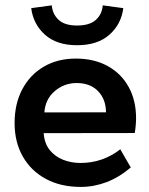

<svg xmlns="http://www.w3.org/2000/svg" viewBox="-20 -688 562 726"><path d="M474.5 -54.8Q430 -17 382.4 0.9Q334.8 18.8 285.8 18.8Q209 18.8 152.9 -11.8Q96.8 -42.2 66 -96.6Q35.2 -151 35.2 -222.5Q35.2 -296 64.5 -350.9Q93.8 -405.8 145.9 -436.1Q198 -466.5 266.8 -466.5Q336 -466.5 387.2 -438.2Q438.5 -410 466.5 -359.2Q494.5 -308.5 494.5 -241Q494.5 -229 493.2 -213.9Q492 -198.8 489.5 -185L145.2 -184.5Q148 -145.5 168.1 -120.6Q188.2 -95.8 218.8 -83.8Q249.2 -71.8 285 -71.8Q327.2 -71.8 365.4 -85.2Q403.5 -98.8 434.8 -123.5ZM380.8 -263.2Q380.5 -312.5 350.9 -343.2Q321.2 -374 270 -374Q222.2 -374 186.8 -343.2Q151.2 -312.5 147.8 -263ZM271.2 -517Q194.2 -517 150 -556.8Q105.8 -596.5 98 -657.2L175.8 -667.8Q178.5 -634.8 201.5 -613.1Q224.5 -591.5 271.2 -591.5Q319 -591.5 342.5 -612.9Q366 -634.2 368.5 -667.8L446.2 -657.2Q438.5 -596.5 393.8 -556.8Q349 -517 271.2 -517Z"/></svg>

Font: Podkova VF Beta
Style: Regular
Weight: 400
Designer: Ilya Yudin
Foundry: Cyreal (www.cyreal.org)
Version: Version 2.100